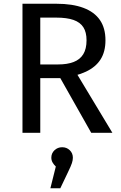

<svg xmlns="http://www.w3.org/2000/svg" viewBox="-20 -709 645 1025"><path d="M100 -689H281Q367 -689 425.5 -667Q484 -645 513.5 -602Q543 -559 543 -494Q543 -433 517 -392Q491 -351 439 -326.5Q387 -302 309 -292H179V-365H291Q339 -365 373 -378Q407 -391 424.5 -419.5Q442 -448 442 -494Q442 -537 425 -563.5Q408 -590 372.5 -602.5Q337 -615 280 -615H195V0H100ZM294 -306 389 -317 580 0H467ZM312 77Q336 77 352.5 93Q369 109 369 133Q369 146 364 161.5Q359 177 343 210L302 296H249L278 180Q268 171 261 159Q254 147 254 133Q254 109 271 93Q288 77 312 77Z"/></svg>

Font: Fira Sans Variable
Style: Regular
Weight: 400
Designer: Carrois Corporate & Edenspiekermann AG
Foundry: Carrois Corporate GbR & Edenspiekermann AG
Version: Version 4.202